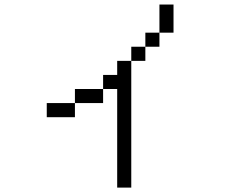

<svg xmlns="http://www.w3.org/2000/svg" viewBox="-20 -770 1040 852"><path d="M500 -375V62.5H562.5V-500H500V-437.5H437.5V-375H312.5V-312.5H187.5V-250H312.5V-312.5H437.5V-375ZM562.5 -500H625V-562.5H562.5ZM625 -562.5H687.5V-625H625ZM687.5 -625H750Q750 -625 750 -750H687.5Q687.5 -750 687.5 -625Z"/></svg>

Font: BFUnifontExMono
Style: Regular
Weight: 500
Version: Version 15.0.06